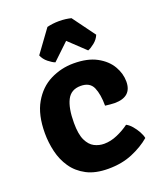

<svg xmlns="http://www.w3.org/2000/svg" viewBox="-148 -895 847 1005"><g transform="rotate(-20 275.0 -392.5)"><path d="M377 -301.5Q377 -365 360 -403.8Q343 -442.5 291.5 -442.5Q238 -442.5 215.5 -398.5Q193 -354.5 193 -272Q193 -209 209.2 -175.2Q225.5 -141.5 251 -128.5Q276.5 -115.5 305 -115.5Q342 -115.5 379.2 -131.8Q416.5 -148 446 -170Q462 -162 477 -144.5Q492 -127 503 -107Q514 -87 517 -70.5Q475.5 -35 416.2 -10Q357 15 281.5 15Q209 15 160.8 -10.5Q112.5 -36 84 -77.8Q55.5 -119.5 43.5 -170.5Q31.5 -221.5 31.5 -273Q31.5 -375.5 68.8 -440.2Q106 -505 166.8 -535.5Q227.5 -566 297 -566Q375 -566 425.5 -538.5Q476 -511 500.5 -469Q525 -427 525 -382.5Q525 -297 429 -297Q417.5 -297 404 -298.5Q390.5 -300 377 -301.5ZM368.5 -792 460.5 -666.5Q451 -643 429.8 -626Q408.5 -609 393 -603.5L301.5 -690L210.5 -603.5Q195 -609 173.8 -626Q152.5 -643 143 -666.5L234.5 -792Q248 -795.5 265.5 -797.8Q283 -800 301.5 -800Q320 -800 337.5 -797.8Q355 -795.5 368.5 -792Z"/></g></svg>

Font: Signika SC
Style: Bold
Weight: 700
Designer: Anna Giedryś
Foundry: Anna Giedryś
Version: Version 2.000; ttfautohint (v1.8.3) -l 8 -r 50 -G 200 -x 9 -